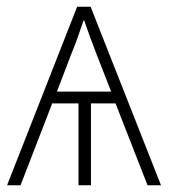

<svg xmlns="http://www.w3.org/2000/svg" viewBox="-20 -550 519 570"><path d="M249 -530 458 0H418L323 -243H250V0H213V-243H135L41 0H1L209 -530ZM228 -489Q219 -464 211.5 -441.5Q204 -419 191 -388L149 -278H310L267 -388Q255 -419 246.5 -442.5Q238 -466 230 -489Z"/></svg>

Font: Noto Sans ExtraLight
Style: Regular
Weight: 200
Designer: Monotype Design Team
Foundry: Monotype Imaging Inc.
Version: Version 2.007